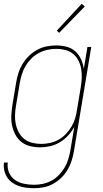

<svg xmlns="http://www.w3.org/2000/svg" viewBox="-22 -767 542 1010"><path d="M158 223Q137 223 116.5 220.5Q96 218 77 211.5Q58 205 42 193.5Q26 182 15.5 165.5Q5 149 0.5 129Q-4 109 -1 88H19Q15 116 25.5 140.5Q36 165 56.5 179.5Q77 194 103.5 199.5Q130 205 158 205Q180 205 203.5 200Q227 195 248.5 183.5Q270 172 287.5 154Q305 136 317.5 115Q330 94 337 71Q344 48 348 25L369 -100Q356 -76 336.5 -54.5Q317 -33 292.5 -18.5Q268 -4 241.5 2Q215 8 189 8Q161 8 135.5 1.5Q110 -5 90.5 -20.5Q71 -36 59 -58.5Q47 -81 41.5 -106.5Q36 -132 37.5 -159Q39 -186 43 -213L63 -333Q67 -358 75 -383Q83 -408 97 -431Q111 -454 130.5 -473Q150 -492 174 -505Q198 -518 223.5 -523Q249 -528 274 -528Q302 -528 328.5 -521Q355 -514 374 -497Q393 -480 404 -456Q415 -432 419 -405L438 -520H458L367 28Q363 53 355 78Q347 103 333.5 126Q320 149 300.5 168Q281 187 257.5 200Q234 213 208.5 218Q183 223 158 223ZM195 -10Q217 -10 240.5 -15Q264 -20 285 -31.5Q306 -43 323.5 -61Q341 -79 353.5 -100Q366 -121 373 -143.5Q380 -166 383 -189L403 -309Q407 -333 408 -357.5Q409 -382 405 -405Q401 -428 390.5 -448.5Q380 -469 362.5 -483.5Q345 -498 322 -504Q299 -510 275 -510Q252 -510 228.5 -505Q205 -500 183 -488.5Q161 -477 143 -459Q125 -441 112.5 -420Q100 -399 93 -376Q86 -353 82 -330L62 -210Q58 -186 57 -161.5Q56 -137 61 -114Q66 -91 77 -70.5Q88 -50 105.5 -36Q123 -22 146.5 -16Q170 -10 195 -10ZM289 -594 277 -606 408 -747 424 -733Z"/></svg>

Font: Iosevka SS04 Thin
Style: Italic
Weight: 100
Italic angle: -9°
Monospace: yes
Designer: Belleve Invis
Foundry: Belleve Invis
Version: Version 19.0.0; ttfautohint (v1.8.4)